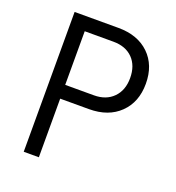

<svg xmlns="http://www.w3.org/2000/svg" viewBox="-132 -836 865 942"><g transform="rotate(20 300.0 -365.0)"><path d="M97 0V-730H326Q427 -730 486.5 -672.5Q546 -615 546 -518Q546 -422 486.5 -364Q427 -306 326 -306H176V0ZM176 -378H326Q389 -378 426.5 -416Q464 -454 464 -518Q464 -583 427 -620.5Q390 -658 326 -658H176Z"/></g></svg>

Font: JetBrains Mono NL Light
Style: Regular
Weight: 300
Monospace: yes
Designer: Philipp Nurullin, Konstantin Bulenkov
Foundry: JetBrains
Version: Version 2.305; ttfautohint (v1.8.4.7-5d5b)